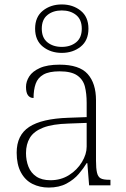

<svg xmlns="http://www.w3.org/2000/svg" viewBox="-20 -834 567 864"><path d="M199 10Q159 10 126 -6.5Q93 -23 74 -58.5Q55 -94 55 -147Q55 -226 111.5 -263Q168 -300 287 -304L370 -307V-371Q370 -413 362 -444.5Q354 -476 327.5 -494.5Q301 -513 248 -513Q201 -513 175.5 -498.5Q150 -484 140.5 -457Q131 -430 131 -393Q115 -393 106 -405Q97 -417 97 -443Q97 -467 111.5 -490Q126 -513 159.5 -528Q193 -543 248 -543Q337 -543 374.5 -501Q412 -459 412 -383V-111Q412 -76 416.5 -57Q421 -38 433 -31.5Q445 -25 471 -25H477V0H381L373 -100H370Q357 -78 335 -52Q313 -26 279.5 -8Q246 10 199 10ZM207 -23Q254 -23 290.5 -46Q327 -69 348.5 -104.5Q370 -140 370 -174V-281L289 -278Q216 -276 174 -259.5Q132 -243 114.5 -214Q97 -185 97 -145Q97 -112 108 -84Q119 -56 143.5 -39.5Q168 -23 207 -23ZM258 -596Q208 -596 173 -624Q138 -652 138 -705Q138 -758 173 -786Q208 -814 258 -814Q308 -814 343 -786Q378 -758 378 -705Q378 -652 343 -624Q308 -596 258 -596ZM258 -623Q297 -623 322.5 -643.5Q348 -664 348 -705Q348 -746 322.5 -766.5Q297 -787 258 -787Q219 -787 193.5 -766.5Q168 -746 168 -705Q168 -664 193.5 -643.5Q219 -623 258 -623Z"/></svg>

Font: Noto Serif Hebrew ExtraLight
Style: Regular
Weight: 250
Version: Version 2.003